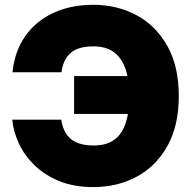

<svg xmlns="http://www.w3.org/2000/svg" viewBox="-20 -757 786 787"><path d="M362.3 9.8Q283.2 9.8 223.1 -14.6Q163.1 -39.1 121.3 -79.8Q79.6 -120.6 57.1 -169.4Q34.7 -218.3 30.3 -266.6H231Q235.4 -238.8 245.4 -219Q255.4 -199.2 272 -186Q288.6 -172.9 311.8 -166.7Q335 -160.6 364.3 -160.6Q413.1 -160.6 445.3 -182.1Q477.5 -203.6 493.7 -248.5Q509.8 -293.5 509.8 -363.3Q509.8 -430.7 493.9 -475.8Q478 -521 445.8 -543.9Q413.6 -566.9 363.3 -566.9Q333.5 -566.9 310.5 -560.8Q287.6 -554.7 271.5 -541.5Q255.4 -528.3 245.6 -508.5Q235.8 -488.8 231.9 -460.9H31.2Q38.1 -526.9 64.9 -578.1Q91.8 -629.4 135.5 -664.8Q179.2 -700.2 236.6 -718.8Q293.9 -737.3 362.3 -737.3Q460.4 -737.3 539.8 -694.6Q619.1 -651.9 666 -568.4Q712.9 -484.9 712.9 -363.3Q712.9 -242.7 666.7 -159.4Q620.6 -76.2 541.3 -33.2Q461.9 9.8 362.3 9.8ZM283.7 -290V-445.3H535.2V-290Z"/></svg>

Font: Inter 16pt Black
Style: Regular
Weight: 900
Version: Version 4.001;git-66647c0bb